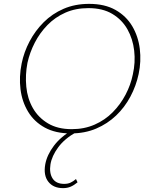

<svg xmlns="http://www.w3.org/2000/svg" viewBox="-20 -684 776 993"><path d="M346 6Q267 6 212 -24Q157 -54 125.5 -106Q94 -158 86 -222.5Q78 -287 92 -356Q104 -415 133 -470Q162 -525 206 -569Q250 -613 309 -638.5Q368 -664 441 -664Q522 -664 577.5 -632.5Q633 -601 664 -548.5Q695 -496 703 -431.5Q711 -367 697 -301Q684 -240 654.5 -184.5Q625 -129 580.5 -86.5Q536 -44 477.5 -19Q419 6 346 6ZM351 -16Q416 -16 469.5 -39.5Q523 -63 563 -103.5Q603 -144 629.5 -194.5Q656 -245 667 -299Q681 -361 674 -422Q667 -483 639 -532.5Q611 -582 561 -612Q511 -642 437 -642Q371 -642 318 -618.5Q265 -595 225.5 -554.5Q186 -514 160 -463.5Q134 -413 122 -359Q110 -297 116 -235.5Q122 -174 150 -125Q178 -76 228 -46Q278 -16 351 -16ZM306 289Q256 289 230 256Q204 223 214 166Q223 117 259 69.5Q295 22 359 -15L375 -1Q314 33 281 78Q248 123 241 166Q234 211 252 239Q270 267 312 267Q331 267 345 260.5Q359 254 373 242L381 259Q363 274 345.5 281.5Q328 289 306 289Z"/></svg>

Font: Ysabeau Infant Thin
Style: Italic
Weight: 250
Italic angle: -12°
Designer: Christian Thalmann (Catharsis Fonts)
Version: Version 2.001;gftools[0.9.30]; featfreeze: ss01,ss02,lnum